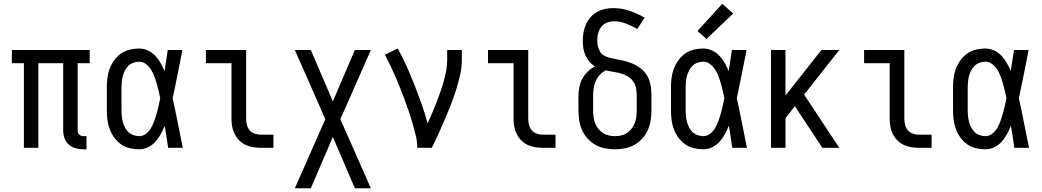

<svg xmlns="http://www.w3.org/2000/svg" viewBox="-20 -786 5540 1021"><path d="M424 8Q403 8 382.5 2.5Q362 -3 346 -17Q330 -31 323 -51.5Q316 -72 316 -93V-450H184V0H107V-450H43V-520H457V-450H393V-93Q393 -87 395 -81Q397 -75 401.5 -70.5Q406 -66 412 -64Q418 -62 424 -62H440V8Z M720 8Q695 8 669.5 2Q644 -4 623 -19Q602 -34 587 -55Q572 -76 563 -100Q554 -124 551 -149Q548 -174 548 -200V-320Q548 -346 551 -371Q554 -396 563 -420Q572 -444 587 -465Q602 -486 623 -501Q644 -516 669.5 -522Q695 -528 720 -528Q744 -528 766.5 -517.5Q789 -507 805.5 -489.5Q822 -472 834 -451Q846 -430 855 -408Q859 -436 863.5 -464Q868 -492 872 -520H950Q937 -456 924.5 -391.5Q912 -327 898 -263Q913 -198 925.5 -132Q938 -66 952 0H874Q870 -29 865.5 -58Q861 -87 856 -116V-118Q847 -95 835 -73Q823 -51 806.5 -32.5Q790 -14 767.5 -3Q745 8 720 8ZM720 -62Q741 -62 757.5 -75.5Q774 -89 784 -107Q794 -125 801 -144.5Q808 -164 813.5 -183.5Q819 -203 823.5 -223.5Q828 -244 832 -264Q828 -283 823.5 -302.5Q819 -322 813.5 -341.5Q808 -361 801 -379.5Q794 -398 783.5 -415Q773 -432 756.5 -445Q740 -458 720 -458Q705 -458 689.5 -452.5Q674 -447 663 -436.5Q652 -426 644.5 -411.5Q637 -397 633 -382Q629 -367 627.5 -351.5Q626 -336 626 -320V-200Q626 -184 627.5 -168.5Q629 -153 633 -138Q637 -123 644.5 -108.5Q652 -94 663 -83.5Q674 -73 689.5 -67.5Q705 -62 720 -62Z M1366 0Q1345 0 1324.5 -3.5Q1304 -7 1285 -16Q1266 -25 1251.5 -40Q1237 -55 1227.5 -74Q1218 -93 1214.5 -113.5Q1211 -134 1211 -155V-450H1075V-520H1289V-155Q1289 -138 1293 -122Q1297 -106 1307.5 -93.5Q1318 -81 1334 -75.5Q1350 -70 1366 -70H1434V0Z M1548 215 1710 -152 1548 -520H1633L1750 -247L1867 -520H1952L1790 -152L1952 215H1867L1750 -58L1633 215Z M2199 0Q2199 -33 2191 -65Q2183 -97 2174 -129Q2165 -161 2154.5 -192Q2144 -223 2132.5 -254Q2121 -285 2109 -315.5Q2097 -346 2084 -376Q2071 -406 2056.5 -436Q2042 -466 2027 -495L2095 -528Q2121 -481 2143 -432Q2165 -383 2184.5 -333Q2204 -283 2222 -232.5Q2240 -182 2254 -130Q2266 -157 2278 -184.5Q2290 -212 2300.5 -239.5Q2311 -267 2321 -295Q2331 -323 2339 -351.5Q2347 -380 2352.5 -409Q2358 -438 2358 -468V-520H2436V-468Q2436 -427 2426.5 -386Q2417 -345 2404.5 -305.5Q2392 -266 2377 -227.5Q2362 -189 2345.5 -151Q2329 -113 2312 -75Q2295 -37 2276 0Z M2866 0Q2845 0 2824.5 -3.5Q2804 -7 2785 -16Q2766 -25 2751.5 -40Q2737 -55 2727.5 -74Q2718 -93 2714.5 -113.5Q2711 -134 2711 -155V-450H2575V-520H2789V-155Q2789 -138 2793 -122Q2797 -106 2807.5 -93.5Q2818 -81 2834 -75.5Q2850 -70 2866 -70H2934V0Z M3250 8Q3223 8 3196 2.5Q3169 -3 3146 -16Q3123 -29 3104.5 -49.5Q3086 -70 3075 -94.5Q3064 -119 3060 -146Q3056 -173 3056 -200V-272Q3056 -297 3060.5 -321Q3065 -345 3076 -366Q3087 -387 3104.5 -404.5Q3122 -422 3144 -433Q3127 -443 3114 -458.5Q3101 -474 3093 -492Q3085 -510 3082 -529.5Q3079 -549 3079 -569Q3079 -591 3083 -613.5Q3087 -636 3096 -656.5Q3105 -677 3120 -694Q3135 -711 3154.5 -722Q3174 -733 3196 -738Q3218 -743 3240 -743Q3285 -743 3327.5 -728.5Q3370 -714 3408 -692L3369 -632Q3355 -640 3340 -647Q3325 -654 3310 -660Q3295 -666 3279 -669.5Q3263 -673 3247 -673Q3227 -673 3208.5 -666Q3190 -659 3178 -644Q3166 -629 3161 -609.5Q3156 -590 3156 -571Q3156 -554 3160 -537.5Q3164 -521 3173.5 -507.5Q3183 -494 3199 -487Q3215 -480 3231 -476.5Q3247 -473 3263.5 -470Q3280 -467 3296.5 -463Q3313 -459 3328.5 -453.5Q3344 -448 3359 -440.5Q3374 -433 3387 -422.5Q3400 -412 3410.5 -399Q3421 -386 3428 -370.5Q3435 -355 3438.5 -339Q3442 -323 3443 -306Q3444 -289 3444 -272V-200Q3444 -173 3440 -146Q3436 -119 3425 -94.5Q3414 -70 3395.5 -49.5Q3377 -29 3354 -16Q3331 -3 3304 2.5Q3277 8 3250 8ZM3250 -62Q3267 -62 3284 -66Q3301 -70 3315 -79.5Q3329 -89 3339.5 -103Q3350 -117 3356 -133Q3362 -149 3364 -166Q3366 -183 3366 -200V-272Q3366 -293 3363 -313.5Q3360 -334 3348.5 -351Q3337 -368 3319.5 -379Q3302 -390 3282 -395.5Q3262 -401 3242 -404Q3222 -407 3202 -412Q3183 -403 3169 -387.5Q3155 -372 3147 -353Q3139 -334 3136.5 -313.5Q3134 -293 3134 -272V-200Q3134 -183 3136 -166Q3138 -149 3144 -133Q3150 -117 3160.5 -103Q3171 -89 3185 -79.5Q3199 -70 3216 -66Q3233 -62 3250 -62Z M3720 8Q3695 8 3669.5 2Q3644 -4 3623 -19Q3602 -34 3587 -55Q3572 -76 3563 -100Q3554 -124 3551 -149Q3548 -174 3548 -200V-320Q3548 -346 3551 -371Q3554 -396 3563 -420Q3572 -444 3587 -465Q3602 -486 3623 -501Q3644 -516 3669.5 -522Q3695 -528 3720 -528Q3744 -528 3766.5 -517.5Q3789 -507 3805.5 -489.5Q3822 -472 3834 -451Q3846 -430 3855 -408Q3859 -436 3863.5 -464Q3868 -492 3872 -520H3950Q3937 -456 3924.5 -391.5Q3912 -327 3898 -263Q3913 -198 3925.5 -132Q3938 -66 3952 0H3874Q3870 -29 3865.5 -58Q3861 -87 3856 -116V-118Q3847 -95 3835 -73Q3823 -51 3806.5 -32.5Q3790 -14 3767.5 -3Q3745 8 3720 8ZM3720 -62Q3741 -62 3757.5 -75.5Q3774 -89 3784 -107Q3794 -125 3801 -144.5Q3808 -164 3813.5 -183.5Q3819 -203 3823.5 -223.5Q3828 -244 3832 -264Q3828 -283 3823.5 -302.5Q3819 -322 3813.5 -341.5Q3808 -361 3801 -379.5Q3794 -398 3783.5 -415Q3773 -432 3756.5 -445Q3740 -458 3720 -458Q3705 -458 3689.5 -452.5Q3674 -447 3663 -436.5Q3652 -426 3644.5 -411.5Q3637 -397 3633 -382Q3629 -367 3627.5 -351.5Q3626 -336 3626 -320V-200Q3626 -184 3627.5 -168.5Q3629 -153 3633 -138Q3637 -123 3644.5 -108.5Q3652 -94 3663 -83.5Q3674 -73 3689.5 -67.5Q3705 -62 3720 -62ZM3737 -579 3689 -621 3821 -766 3879 -714Z M4080 0V-520H4157V-278L4348 -520H4443L4256 -283L4443 0H4353L4207 -221L4157 -158V0Z M4866 0Q4845 0 4824.5 -3.5Q4804 -7 4785 -16Q4766 -25 4751.5 -40Q4737 -55 4727.5 -74Q4718 -93 4714.5 -113.5Q4711 -134 4711 -155V-450H4575V-520H4789V-155Q4789 -138 4793 -122Q4797 -106 4807.5 -93.5Q4818 -81 4834 -75.5Q4850 -70 4866 -70H4934V0Z M5220 8Q5195 8 5169.5 2Q5144 -4 5123 -19Q5102 -34 5087 -55Q5072 -76 5063 -100Q5054 -124 5051 -149Q5048 -174 5048 -200V-320Q5048 -346 5051 -371Q5054 -396 5063 -420Q5072 -444 5087 -465Q5102 -486 5123 -501Q5144 -516 5169.5 -522Q5195 -528 5220 -528Q5244 -528 5266.5 -517.5Q5289 -507 5305.5 -489.5Q5322 -472 5334 -451Q5346 -430 5355 -408Q5359 -436 5363.5 -464Q5368 -492 5372 -520H5450Q5437 -456 5424.5 -391.5Q5412 -327 5398 -263Q5413 -198 5425.5 -132Q5438 -66 5452 0H5374Q5370 -29 5365.5 -58Q5361 -87 5356 -116V-118Q5347 -95 5335 -73Q5323 -51 5306.5 -32.5Q5290 -14 5267.5 -3Q5245 8 5220 8ZM5220 -62Q5241 -62 5257.5 -75.5Q5274 -89 5284 -107Q5294 -125 5301 -144.5Q5308 -164 5313.5 -183.5Q5319 -203 5323.5 -223.5Q5328 -244 5332 -264Q5328 -283 5323.5 -302.5Q5319 -322 5313.5 -341.5Q5308 -361 5301 -379.5Q5294 -398 5283.5 -415Q5273 -432 5256.5 -445Q5240 -458 5220 -458Q5205 -458 5189.5 -452.5Q5174 -447 5163 -436.5Q5152 -426 5144.5 -411.5Q5137 -397 5133 -382Q5129 -367 5127.5 -351.5Q5126 -336 5126 -320V-200Q5126 -184 5127.5 -168.5Q5129 -153 5133 -138Q5137 -123 5144.5 -108.5Q5152 -94 5163 -83.5Q5174 -73 5189.5 -67.5Q5205 -62 5220 -62Z"/></svg>

Font: Iosevka www.saffi
Style: Regular
Weight: 400
Monospace: yes
Designer: Belleve Invis
Foundry: Belleve Invis
Version: Version 22.0.2; ttfautohint (v1.8.3)